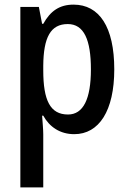

<svg xmlns="http://www.w3.org/2000/svg" viewBox="-20 -570 557 830"><path d="M298 -550C238 -550 198 -523 167 -467H162L148 -540H68V240H167V11C167 -11 164 -41 162 -70H167C194 -21 240 10 301 10C408 10 474 -91 474 -270C474 -454 409 -550 298 -550ZM273 -466C343 -466 373 -398 373 -270C373 -142 340 -75 274 -75C197 -75 167 -136 167 -266V-286C168 -409 199 -466 273 -466Z"/></svg>

Font: Noto Sans Khmer UI Condensed Medium
Style: Regular
Weight: 500
Width: 3
Designer: Danh Hong and the Monotype Design Team
Foundry: Monotype Imaging Inc.
Version: Version 2.002